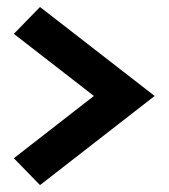

<svg xmlns="http://www.w3.org/2000/svg" viewBox="-20 -643 481 548"><path d="M421.4 -369.1 94.2 -623 19.5 -546.4 248 -369.1 19.5 -191.4 94.2 -114.7Z"/></svg>

Font: Estedad Black
Style: Regular
Weight: 900
Designer: Amin Abedi
Version: Version 7.3